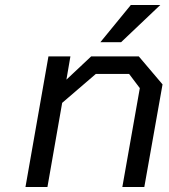

<svg xmlns="http://www.w3.org/2000/svg" viewBox="-20 -749 675 769"><path d="M382 -580 504 -729H622L465 -580ZM82 0 174 -523H262L246 -430L345 -523H536L631 -411L558 0H470L540 -396L497 -453H364L229 -337L170 0Z"/></svg>

Font: Tomorrow
Style: Italic
Weight: 400
Italic angle: -10°
Designer: Tony de Marco, Monica Rizzolli
Foundry: Just in Type
Version: Version 2.002